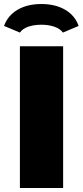

<svg xmlns="http://www.w3.org/2000/svg" viewBox="-42 -935 411 955"><path d="M57 -705H272V0H57ZM349 -806 271 -773Q256 -793 227.5 -802.5Q199 -812 164 -812Q128 -812 99.5 -802.5Q71 -793 57 -773L-22 -806Q-3 -858 45.5 -886.5Q94 -915 164 -915Q233 -915 282 -886.5Q331 -858 349 -806Z"/></svg>

Font: Nunito Sans Heavy
Style: Regular
Weight: 400
Designer: Vernon Adams
Foundry: Vernon Adams
Version: Version 2.500